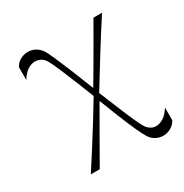

<svg xmlns="http://www.w3.org/2000/svg" viewBox="-162 -626 910 950"><g transform="rotate(-30 293.0 -151.5)"><path d="M94 182Q130 127 165 71.5Q200 16 234 -38.5Q268 -93 300 -147Q283 -192 265 -235.5Q247 -279 231.5 -317Q216 -355 203.5 -381Q191 -407 184 -416Q174 -428 161 -434Q148 -440 132 -440Q112 -440 91 -426.5Q70 -413 51 -382V-454Q61 -476 82.5 -487.5Q104 -499 126 -499Q147 -499 166 -489.5Q185 -480 200 -459Q210 -444 229 -400.5Q248 -357 271.5 -299.5Q295 -242 318 -182Q348 -232 376 -280.5Q404 -329 433.5 -379.5Q463 -430 493 -483H542Q488 -400 434.5 -314Q381 -228 331 -146Q355 -88 377 -34Q399 20 417 59Q435 98 445 112Q454 123 466.5 130Q479 137 494 137Q515 137 536.5 123.5Q558 110 577 79V151Q566 172 545.5 184Q525 196 501 196Q481 196 461.5 186.5Q442 177 428 156Q415 135 396.5 94Q378 53 356.5 -0.5Q335 -54 313 -111Q270 -37 230 33Q190 103 145 182Z"/></g></svg>

Font: Ojuju
Style: Regular
Weight: 400
Designer: Chisaokwu Joboson, Mirko Velimirovic
Foundry: Udi Foundry
Version: Version 1.000